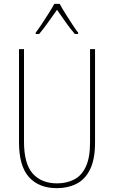

<svg xmlns="http://www.w3.org/2000/svg" viewBox="-20 -1063 594 1000"><path d="M475 -321Q475 -233 449 -180.5Q423 -128 378 -105.5Q333 -83 277 -83Q182 -83 130.5 -141Q79 -199 79 -321V-807H105V-325Q105 -210 150.5 -159Q196 -108 277 -108Q328 -108 367 -128.5Q406 -149 427.5 -196Q449 -243 449 -321V-807H475ZM291 -1043Q303 -1020 322 -990Q341 -960 359 -932.5Q377 -905 387 -893V-886H370Q347 -912 322 -947.5Q297 -983 277 -1012Q257 -984 231.5 -948Q206 -912 184 -886H166V-893Q179 -910 197 -937Q215 -964 233 -992.5Q251 -1021 263 -1043Z"/></svg>

Font: Noto Sans Telugu UI Condensed Thin
Style: Regular
Weight: 100
Width: 3
Designer: Jelle Bosma - Monotype Design Team
Foundry: Monotype Imaging Inc.
Version: Version 2.005; ttfautohint (v1.8.4.7-5d5b)